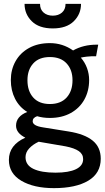

<svg xmlns="http://www.w3.org/2000/svg" viewBox="-20 -723 541 993"><path d="M26 104Q26 27 111 -11Q63 -35 63 -73Q63 -121 121 -144Q80 -169 58 -212Q36 -255 36 -309Q36 -363 60.5 -406.5Q85 -450 130.5 -475Q176 -500 238 -500Q304 -500 358 -462Q411 -492 480 -492H488L477 -432H454Q445 -432 428 -430Q411 -428 398 -425Q419 -401 430 -371Q441 -341 441 -309Q441 -253 416.5 -208.5Q392 -164 346 -138.5Q300 -113 238 -113Q202 -113 172 -122Q149 -114 149 -96Q149 -72 204 -64L335 -43Q417 -30 459 4Q501 38 501 98Q501 173 436.5 211.5Q372 250 259 250Q155 250 90.5 212Q26 174 26 104ZM355 -308Q355 -362 324.5 -395Q294 -428 238 -428Q182 -428 152 -395Q122 -362 122 -308Q122 -252 152 -218.5Q182 -185 238 -185Q294 -185 324.5 -218.5Q355 -252 355 -308ZM410 100Q410 74 387.5 58.5Q365 43 320 34L180 10Q150 24 131 44.5Q112 65 112 90Q112 131 153 150.5Q194 170 267 170Q336 170 373 152Q410 134 410 100ZM107 -703H187Q187 -674 205.5 -658Q224 -642 253 -642Q282 -642 300.5 -658Q319 -674 319 -703H399Q399 -650 361.5 -613Q324 -576 253 -576Q182 -576 144.5 -613Q107 -650 107 -703Z"/></svg>

Font: Cabin
Style: Regular
Weight: 400
Designer: Pablo Impallari
Foundry: Pablo Impallari. http://www.impallari.com Igino Marini. http://www.ikern.com
Version: Version 2.001